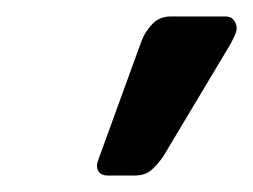

<svg xmlns="http://www.w3.org/2000/svg" viewBox="-20 -621 307 233"><path d="M111 -408Q102 -408 99 -414Q96 -420 100 -429L152 -572Q157 -584 165.5 -592.5Q174 -601 187 -601H254Q261 -601 264.5 -595.5Q268 -590 267 -584Q266 -580 264 -576Q262 -572 260 -568L178 -431Q171 -421 163.5 -414.5Q156 -408 143 -408Z"/></svg>

Font: Rubik
Style: Italic
Weight: 400
Italic angle: -12°
Designer: Hubert and Fischer
Foundry: Hubert and Fischer
Version: Version 2.300;gftools[0.9.30]